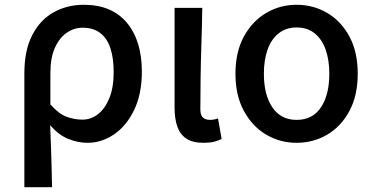

<svg xmlns="http://www.w3.org/2000/svg" viewBox="-20 -584 1566 804"><path d="M82 200V-276Q82 -374 115.5 -438Q149 -502 205.5 -533Q262 -564 331 -564Q448 -564 511 -489Q574 -414 574 -284Q574 -190 541.5 -123Q509 -56 457 -21Q405 14 347 14Q306 14 265.5 -2.5Q225 -19 190 -60Q192 -12 193.5 29.5Q195 71 196 112.5Q197 154 198 200ZM325 -83Q361 -83 390.5 -106Q420 -129 438 -173.5Q456 -218 456 -282Q456 -340 442.5 -381.5Q429 -423 400 -445.5Q371 -468 326 -468Q290 -468 259 -446.5Q228 -425 209.5 -383Q191 -341 191 -279V-147Q226 -107 259 -95Q292 -83 325 -83Z M832 14Q787 14 760.5 -3.5Q734 -21 722.5 -54Q711 -87 711 -133V-551H827Q826 -479 823.5 -404Q821 -329 820 -257.5Q819 -186 819 -126Q819 -102 829.5 -92Q840 -82 860 -82Q867 -82 875.5 -83.5Q884 -85 893 -88L908 -2Q894 5 876.5 9.5Q859 14 832 14Z M1222 14Q1153 14 1095 -20Q1037 -54 1001.5 -119Q966 -184 966 -275Q966 -367 1001.5 -431.5Q1037 -496 1095 -530Q1153 -564 1222 -564Q1292 -564 1350 -530Q1408 -496 1443 -431.5Q1478 -367 1478 -275Q1478 -184 1443 -119Q1408 -54 1350 -20Q1292 14 1222 14ZM1222 -82Q1289 -82 1324 -134.5Q1359 -187 1359 -275Q1359 -333 1343.5 -376.5Q1328 -420 1297.5 -444.5Q1267 -469 1222 -469Q1178 -469 1147 -444.5Q1116 -420 1100.5 -376.5Q1085 -333 1085 -275Q1085 -187 1120.5 -134.5Q1156 -82 1222 -82Z"/></svg>

Font: Noto Sans SC Medium
Style: Regular
Weight: 500
Designer: Ryoko NISHIZUKA  (kana, bopomofo & ideographs); Paul D. Hunt (Latin, Greek & Cyrillic); Sandoll Communications , Soo-you
Foundry: Adobe
Version: Version 2.004-H2;hotconv 1.0.118;makeotfexe 2.5.65603